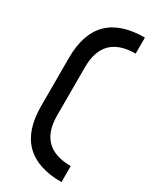

<svg xmlns="http://www.w3.org/2000/svg" viewBox="-221 -847 833 1011"><g transform="rotate(30 195.5 -341.5)"><path d="M341.8 -781.2V-683.6Q146.5 -683.6 146.5 -488.3V-195.3Q146.5 0 341.8 0V97.7Q48.8 97.7 48.8 -195.3V-488.3Q48.8 -781.2 341.8 -781.2Z"/></g></svg>

Font: BabelStone Runic Berhtwald
Style: Regular
Weight: 400
Designer: Andrew West
Foundry: BabelStone
Version: Version 7.004;November 9, 2023